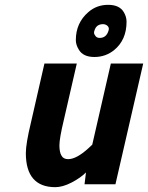

<svg xmlns="http://www.w3.org/2000/svg" viewBox="-20 -763 613 795"><path d="M346 -713C311 -683 294 -644 294 -597C294 -597 294 -597 294 -597C294 -584 298 -571 306 -558C306 -558 306 -558 306 -558C318 -537 340 -527 371 -527C402 -527 430 -537 453 -556C453 -556 453 -556 453 -556C487 -584 504 -623 504 -673C504 -673 504 -673 504 -673C504 -687 500 -700 493 -712C493 -712 493 -712 493 -712C481 -733 459 -743 428 -743C396 -743 369 -733 346 -713C346 -713 346 -713 346 -713ZM393 -606C384 -606 378 -609 374 -616C369 -622 368 -629 371 -636C371 -636 371 -636 371 -636C376 -654 388 -663 407 -663C407 -663 407 -663 407 -663C414 -663 421 -660 426 -655C431 -650 432 -643 429 -635C429 -635 429 -635 429 -635C423 -616 411 -606 393 -606C393 -606 393 -606 393 -606ZM209 12C228 12 251 6 276 -7C301 -20 321 -34 336 -49C336 -49 330 0 330 0C330 0 458 0 458 0C458 0 573 -500 573 -500C573 -500 439 -500 439 -500C439 -500 362 -164 362 -164C362 -164 346 -149 346 -149C346 -149 346 -149 346 -149C313 -119 285 -104 262 -104C262 -104 262 -104 262 -104C249 -104 240 -109 235 -118C229 -127 226 -142 226 -161C226 -180 232 -215 244 -265C244 -265 298 -500 298 -500C298 -500 164 -500 164 -500C164 -500 108 -255 108 -255C108 -255 108 -255 108 -255C94 -197 87 -155 87 -129C87 -129 87 -129 87 -129C87 -35 128 12 209 12C209 12 209 12 209 12Z"/></svg>

Font: My Font
Style: Bold Italic
Weight: 500
Version: Version 0.001